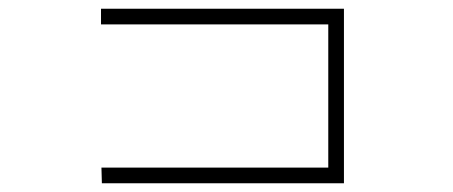

<svg xmlns="http://www.w3.org/2000/svg" viewBox="-20 -595 1040 441"><path d="M214 -174 213 -210H734V-539H212V-575H770V-174Z"/></svg>

Font: Zen Kaku Gothic New Light
Style: Regular
Weight: 300
Designer: Yoshimichi Ohira
Foundry: Positype
Version: Version 1.002